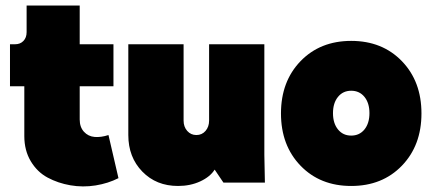

<svg xmlns="http://www.w3.org/2000/svg" viewBox="-20 -660 1563 694"><path d="M408.2 -16.1Q371.1 2.9 325.4 10.3Q279.8 17.6 234.6 9.8Q189.5 2 152.1 -18.1Q114.7 -38.1 91.3 -77.1Q67.9 -116.2 67.9 -168V-348.1H16.1V-500H34.2Q53.2 -500 64.7 -512Q76.2 -523.9 76.2 -543.9V-640.1H268.1V-500H390.1V-348.1H268.1V-228Q268.1 -200.7 283.4 -183.8Q298.8 -167 322 -165Q345.2 -163.1 372.1 -171.9Z M623.5 12.2Q544.9 12.2 494.4 -39.8Q443.8 -91.8 443.8 -171.9V-500H643.6V-224.1Q643.6 -201.7 656.7 -186.8Q669.9 -171.9 689.9 -171.9Q710 -171.9 722.9 -186.8Q735.8 -201.7 735.8 -224.1V-500H935.5V-100.1L937.5 0H787.6L755.9 -46.9Q739.7 -21 703.9 -4.4Q668 12.2 623.5 12.2Z M1432.6 -61Q1361.8 12.2 1249.5 12.2Q1137.2 12.2 1066.4 -61Q995.6 -134.3 995.6 -250Q995.6 -365.7 1066.4 -439Q1137.2 -512.2 1249.5 -512.2Q1361.8 -512.2 1432.6 -439Q1503.4 -365.7 1503.4 -250Q1503.4 -134.3 1432.6 -61ZM1201.7 -192.1Q1219.7 -169.9 1249.5 -169.9Q1279.3 -169.9 1297.4 -192.1Q1315.4 -214.4 1315.4 -251Q1315.4 -287.6 1297.4 -309.8Q1279.3 -332 1249.5 -332Q1219.7 -332 1201.7 -309.8Q1183.6 -287.6 1183.6 -251Q1183.6 -214.4 1201.7 -192.1Z"/></svg>

Font: Apfel Grotezk Satt
Style: Regular
Weight: 900
Designer: Luigi Gorlero
Foundry: © 2023, Luigi Gorlero & Collletttivo
Version: Version 2.000;Glyphs 3.2 (3217)